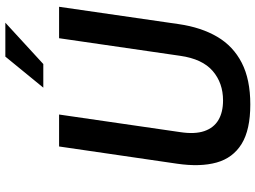

<svg xmlns="http://www.w3.org/2000/svg" viewBox="-142 -828 979 736"><g transform="rotate(-90 348.0 -459.5)"><path d="M316 10Q219 10 165 -23.2Q111 -56.5 93.5 -119.2Q76 -182 89 -271L155 -723H277.5L210 -258.5Q201.5 -202.5 214 -166.2Q226.5 -130 256.5 -112.2Q286.5 -94.5 331.5 -94.5Q398.5 -94.5 444.5 -134.2Q490.5 -174 502.5 -258.5L570 -723H690.5L624 -264Q611.5 -178 575.5 -116.8Q539.5 -55.5 475.8 -22.8Q412 10 316 10ZM380.5 -783.5 499.5 -929H629.5L471 -783.5Z"/></g></svg>

Font: Public Sans Thin SemiBold
Style: Italic
Weight: 600
Italic angle: -8°
Version: Version 2.001